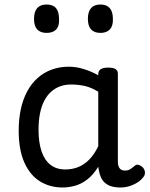

<svg xmlns="http://www.w3.org/2000/svg" viewBox="-20 -815 664 852"><path d="M258 17Q201 17 157 -10.5Q113 -38 88 -94Q63 -150 63 -235Q63 -287 72.5 -331Q82 -375 101 -410Q120 -445 147 -469Q174 -493 209 -506Q244 -519 286 -519Q318 -519 352 -508.5Q386 -498 416 -481V-486Q416 -501 427 -508Q438 -515 460 -515Q482 -515 492.5 -508.5Q503 -502 503 -488V-96Q503 -83 507 -74.5Q511 -66 518 -62Q525 -58 534 -58Q544 -58 550.5 -60.5Q557 -63 563.5 -68Q570 -73 579 -80Q586 -86 595 -83.5Q604 -81 613 -73Q622 -63 623 -52Q624 -41 619 -33Q608 -17 591 -6Q574 5 554.5 11Q535 17 515 17Q492 17 475 12Q458 7 446 -3.5Q434 -14 427.5 -29Q421 -44 418 -63Q418 -64 417 -67.5Q416 -71 416 -75Q393 -38 366.5 -18Q340 2 312 9.5Q284 17 258 17ZM151 -239Q151 -184 164 -144.5Q177 -105 203.5 -84Q230 -63 270 -63Q299 -63 325.5 -73Q352 -83 375 -106Q398 -129 416 -166V-408Q385 -427 356 -433.5Q327 -440 295 -440Q269 -440 247 -432Q225 -424 207 -408Q189 -392 176.5 -368Q164 -344 157.5 -312Q151 -280 151 -239ZM187 -669Q159 -669 145 -684.5Q131 -700 131 -731Q131 -763 145 -779Q159 -795 187 -795Q215 -795 228.5 -779Q242 -763 242 -731Q244 -700 229.5 -684.5Q215 -669 187 -669ZM426 -669Q398 -669 384 -684.5Q370 -700 370 -731Q370 -763 384 -779Q398 -795 426 -795Q453 -795 467 -779Q481 -763 481 -731Q482 -700 467.5 -684.5Q453 -669 426 -669Z"/></svg>

Font: Playwrite ID
Style: Regular
Weight: 400
Designer: Veronika Burian, José Scaglione
Foundry: TypeTogether
Version: Version 1.002